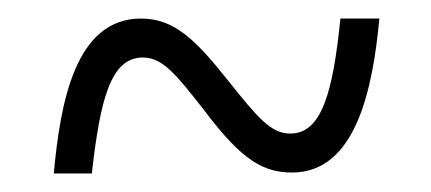

<svg xmlns="http://www.w3.org/2000/svg" viewBox="-20 -460 465 207"><path d="M38 -273H79C88 -352 99 -398 134 -398C155 -398 169 -381 201 -340C241 -287 264 -274 295 -274C364 -274 382 -365 389 -440H347C339 -361 327 -316 293 -316C272 -316 258 -333 226 -373C191 -417 168 -440 132 -440C61 -440 45 -349 38 -273Z"/></svg>

Font: Noto Serif Armenian ExtraCondensed Light
Style: Regular
Weight: 300
Width: 2
Designer: Monotype Design Team
Foundry: Monotype Imaging Inc.
Version: Version 2.008